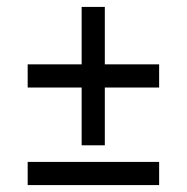

<svg xmlns="http://www.w3.org/2000/svg" viewBox="-20 -535 540 555"><path d="M283 -515H216V-349H60V-282H216V-115H283V-282H440V-349H283ZM440 0V-67H60V0Z"/></svg>

Font: Gamestation Text
Style: Bold
Weight: 400
Designer: Jonas Hecksher
Foundry: Jonas Hecksher, Playtypeª, e-types AS
Version: Version 1.003